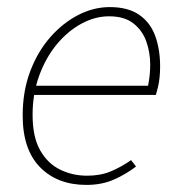

<svg xmlns="http://www.w3.org/2000/svg" viewBox="-20 -510 508 542"><path d="M224 12Q142 12 93 -38Q44 -88 44 -184Q44 -252 65 -308Q86 -364 121.5 -404.5Q157 -445 200.5 -467.5Q244 -490 290 -490Q341 -490 372.5 -468.5Q404 -447 418 -409Q432 -371 432 -322Q432 -306 430.5 -291.5Q429 -277 426 -264.5Q423 -252 420 -242H68L74 -268H398Q401 -283 402.5 -297.5Q404 -312 404 -328Q404 -362 393 -393Q382 -424 356.5 -444Q331 -464 288 -464Q248 -464 209.5 -443Q171 -422 140 -384.5Q109 -347 90.5 -296Q72 -245 72 -186Q72 -123 93.5 -85.5Q115 -48 150 -31Q185 -14 226 -14Q264 -14 293.5 -26.5Q323 -39 350 -58L364 -40Q337 -19 302.5 -3.5Q268 12 224 12Z"/></svg>

Font: Source Sans 3 VF
Style: Italic
Weight: 200
Italic angle: -11°
Designer: Paul D. Hunt
Foundry: Adobe Systems Incorporated
Version: Version 3.042;hotconv 1.0.118;makeotfexe 2.5.65603